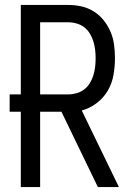

<svg xmlns="http://www.w3.org/2000/svg" viewBox="-20 -755 540 775"><path d="M375 0 228 -304H142V0H64V-304H19V-374H64V-735H256Q283 -735 309.5 -729Q336 -723 359 -708.5Q382 -694 399 -672.5Q416 -651 426.5 -626Q437 -601 440.5 -574Q444 -547 444 -520Q444 -486 438 -452Q432 -418 415 -389Q398 -360 370.5 -339Q343 -318 310 -309L460 0ZM256 -374Q273 -374 290 -379Q307 -384 320.5 -394.5Q334 -405 343 -420Q352 -435 357 -451.5Q362 -468 364 -485Q366 -502 366 -520Q366 -537 364 -554Q362 -571 357 -587.5Q352 -604 343 -619Q334 -634 320.5 -644.5Q307 -655 290 -660Q273 -665 256 -665H142V-374Z"/></svg>

Font: Iosevka Custom
Style: Regular
Weight: 400
Monospace: yes
Designer: Belleve Invis
Foundry: Belleve Invis
Version: Version 32.5.0; ttfautohint (v1.8.4)